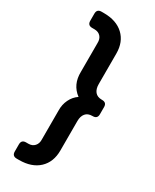

<svg xmlns="http://www.w3.org/2000/svg" viewBox="-229 -804 828 1024"><g transform="rotate(30 185.5 -292.5)"><path d="M71 160Q43 160 43 132V88Q43 60 71 60H85Q109 60 123 44.5Q137 29 136 4V-174Q135 -210 150 -241Q165 -272 192 -290Q134 -333 136 -412V-589Q137 -615 123 -630Q109 -645 85 -645H71Q43 -645 43 -673V-717Q43 -745 71 -745H85Q163 -745 207 -703.5Q251 -662 251 -591V-403Q251 -373 265 -356Q279 -339 307 -339H309Q337 -339 337 -311V-267Q337 -239 309 -239H307Q279 -239 265 -222Q251 -205 251 -176V6Q251 77 207 118.5Q163 160 85 160Z"/></g></svg>

Font: Pitagon Sans Text SemiBold
Style: Regular
Weight: 600
Designer: Travis Tran
Foundry: Pitagon
Version: Version 1.001; ttfautohint (v1.8.4.7-5d5b);gftools[0.9.26]